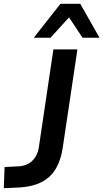

<svg xmlns="http://www.w3.org/2000/svg" viewBox="-52 -978 542 1007"><path d="M-32 9 -28 -102 49 -106Q78 -108 99.5 -121Q121 -134 135 -157Q149 -180 153 -214L228 -719H354L277 -203Q268 -140 241.5 -94.5Q215 -49 169 -24.5Q123 0 56 5ZM125 -780 265 -958H369L470 -780H381L310 -887L213 -780Z"/></svg>

Font: Nunitoga
Style: Bold Italic
Weight: 700
Italic angle: -9°
Designer: Vernon Adams
Foundry: Vernon Adams
Version: Version 1.0